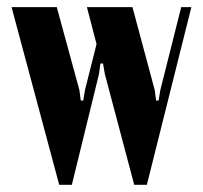

<svg xmlns="http://www.w3.org/2000/svg" viewBox="-20 -515 565 535"><path d="M145 0 12.2 -495.1H138.2L201.2 -264.2L205.1 -234.9H211.9L216.8 -264.2L249 -392.1L222.2 -495.1H349.1L411.1 -264.2L415 -234.9H421.9L426.8 -264.2L484.9 -495.1H513.2L389.2 0H354L272 -309.1L267.1 -337.9H259.8L255.9 -309.1L180.2 0Z"/></svg>

Font: Moniqa Black Heading
Style: Regular
Weight: 900
Designer: Rajesh Rajput
Foundry: Rajesh Rajput
Version: Version 1.000